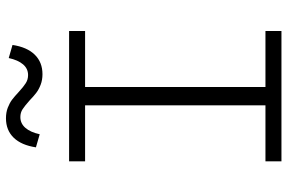

<svg xmlns="http://www.w3.org/2000/svg" viewBox="-184 -804 987 660"><g transform="rotate(-90 310.0 -473.5)"><path d="M278.5 0V-730H341.5V0ZM534 -730V-675H86V-730ZM86 -55H534V0H86ZM324.5 -903Q342.5 -886.5 354.8 -878.8Q367 -871 382.5 -871Q404.5 -871 419.2 -888.2Q434 -905.5 441 -937.5L486 -924.5Q478.5 -874.5 452.5 -848Q426.5 -821.5 385.5 -821.5Q365.5 -821.5 349.2 -827.8Q333 -834 321.5 -842.8Q310 -851.5 295.5 -865.5Q277 -882 265.2 -889.8Q253.5 -897.5 238 -897.5Q216 -897.5 201 -880.2Q186 -863 179 -831L134 -844Q141.5 -894 167.2 -920.5Q193 -947 234 -947Q254 -947 270.2 -940.8Q286.5 -934.5 297.8 -926Q309 -917.5 324.5 -903Z"/></g></svg>

Font: Monaspace Neon Var
Style: Regular
Weight: 400
Designer: Riley Cran and the Lettermatic Team
Version: Version 1.000 (Monaspace Neon Var)